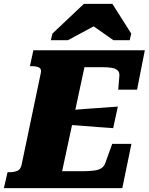

<svg xmlns="http://www.w3.org/2000/svg" viewBox="-56 -969 766 989"><path d="M621 -228 574 0H-36L-17 -82H-7Q16 -82 33 -89Q50 -96 55 -119L154 -592Q159 -614 145.5 -621Q132 -628 108 -628H98L116 -710H690L650 -507H553L559 -579Q560 -597 550 -606.5Q540 -616 520 -619.5Q500 -623 470 -623H379L264 -87H365Q405 -87 429.5 -90.5Q454 -94 467.5 -103.5Q481 -113 487 -131L522 -228ZM310 -402Q350 -406 390 -408.5Q430 -411 470.5 -414Q511 -417 551 -420L527 -309Q488 -312 449.5 -314.5Q411 -317 372 -320.5Q333 -324 293 -326ZM523 -949H376L214 -796L206 -762H294L476 -860L387 -861L528 -762H612L620 -796Z"/></svg>

Font: Roboto Serif ExtraBold
Style: Italic
Weight: 800
Italic angle: -10°
Version: Version 1.007